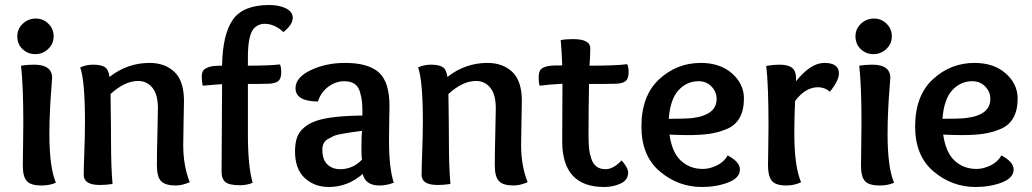

<svg xmlns="http://www.w3.org/2000/svg" viewBox="-20 -736 4118 766"><path d="M116 -478Q188 -478 188 -425Q188 -419 185 -384.5Q182 -350 179.5 -299Q177 -248 177 -202Q177 -68 203 -7Q178 4 146 4Q102 4 86.5 -14Q71 -32 71 -75Q71 -91 72 -152.5Q73 -214 73 -247Q73 -392 64 -474Q88 -478 116 -478ZM121 -520Q91 -520 70 -540Q49 -560 49 -591Q49 -621 71 -641.5Q93 -662 123 -662Q152 -662 173 -641.5Q194 -621 194 -591Q194 -561 172 -540.5Q150 -520 121 -520Z M417 -429Q488 -485 577 -485Q638 -485 676 -449Q714 -413 714 -333Q714 -322 712.5 -255Q711 -188 711 -157Q711 -75 737 -9Q706 4 681 4Q640 4 623 -13Q606 -30 606 -77Q606 -129 608 -202.5Q610 -276 610 -304Q610 -359 588 -386Q566 -413 531 -413Q478 -413 421 -361Q423 -227 423 -166Q423 -70 429 -2Q402 2 379 2Q314 2 314 -38Q314 -67 316.5 -132Q319 -197 319 -249Q319 -415 300 -467Q324 -478 352 -478Q381 -478 397 -469Q413 -460 417 -429Z M969 -508V-474Q1053 -474 1097 -479Q1102 -468 1102 -447Q1102 -422 1090 -412.5Q1078 -403 1052 -402Q1023 -401 969 -401V-203Q969 -71 988 -7Q966 3 937 3Q895 3 879.5 -9.5Q864 -22 864 -51Q864 -105 865 -217.5Q866 -330 866 -400Q852 -400 789 -394Q785 -410 785 -431Q785 -452 796 -460Q807 -468 827 -472Q845 -474 866 -474Q868 -599 909 -657.5Q950 -716 1054 -716Q1094 -716 1121 -702.5Q1148 -689 1148 -665Q1148 -638 1111 -608Q1075 -641 1036 -641Q1008 -641 990 -619Q969 -590 969 -508Z M1422 -143Q1422 -189 1424 -214Q1394 -210 1380.5 -208Q1367 -206 1344 -202Q1321 -198 1310.5 -193Q1300 -188 1288 -181Q1276 -174 1271 -163.5Q1266 -153 1266 -139Q1266 -99 1286 -80Q1306 -61 1337 -61Q1388 -61 1424 -99Q1422 -112 1422 -143ZM1426 -275Q1426 -309 1424.5 -327Q1423 -345 1416.5 -368Q1410 -391 1394.5 -401.5Q1379 -412 1353 -412Q1320 -412 1290.5 -390.5Q1261 -369 1248 -331Q1159 -332 1159 -384Q1159 -427 1219.5 -456Q1280 -485 1357 -485Q1449 -485 1491.5 -447Q1534 -409 1534 -311Q1534 -308 1533 -264Q1532 -220 1532 -178Q1532 -64 1551 -7Q1522 4 1494 4Q1438 4 1427 -42Q1367 10 1292 10Q1234 10 1195.5 -26Q1157 -62 1157 -132Q1157 -188 1181 -215Q1205 -242 1245 -255Q1305 -274 1426 -275Z M1765 -429Q1836 -485 1925 -485Q1986 -485 2024 -449Q2062 -413 2062 -333Q2062 -322 2060.5 -255Q2059 -188 2059 -157Q2059 -75 2085 -9Q2054 4 2029 4Q1988 4 1971 -13Q1954 -30 1954 -77Q1954 -129 1956 -202.5Q1958 -276 1958 -304Q1958 -359 1936 -386Q1914 -413 1879 -413Q1826 -413 1769 -361Q1771 -227 1771 -166Q1771 -70 1777 -2Q1750 2 1727 2Q1662 2 1662 -38Q1662 -67 1664.5 -132Q1667 -197 1667 -249Q1667 -415 1648 -467Q1672 -478 1700 -478Q1729 -478 1745 -469Q1761 -460 1765 -429Z M2178 -474Q2187 -475 2223 -475Q2221 -534 2217 -576Q2238 -580 2266 -580Q2335 -580 2335 -543Q2335 -519 2332 -474Q2440 -474 2482 -480Q2488 -469 2488 -449Q2488 -422 2476 -412.5Q2464 -403 2438 -402Q2408 -401 2330 -401Q2328 -307 2328 -198Q2328 -166 2330 -145Q2332 -124 2339 -103Q2346 -82 2360 -71.5Q2374 -61 2396 -61Q2427 -61 2460 -96Q2486 -67 2486 -47Q2486 -18 2456.5 -4Q2427 10 2390 10Q2223 10 2223 -172Q2223 -219 2223.5 -302.5Q2224 -386 2224 -402Q2160 -398 2133 -394Q2129 -405 2129 -427Q2129 -453 2140.5 -462Q2152 -471 2178 -474Z M2724 -197Q2697 -197 2651 -199Q2661 -128 2696.5 -95Q2732 -62 2784 -62Q2811 -62 2840 -76Q2869 -90 2883 -116Q2932 -90 2932 -60Q2932 -26 2885 -8Q2838 10 2780 10Q2686 10 2612.5 -52Q2539 -114 2539 -231Q2539 -354 2609.5 -419.5Q2680 -485 2776 -485Q2853 -485 2900.5 -443Q2948 -401 2948 -343Q2948 -296 2930.5 -265.5Q2913 -235 2879 -221Q2845 -207 2810 -202Q2775 -197 2724 -197ZM2767 -412Q2720 -412 2687 -376Q2654 -340 2648 -262Q2712 -262 2742 -265Q2839 -277 2839 -341Q2839 -370 2818.5 -391Q2798 -412 2767 -412Z M3089 -478Q3125 -478 3140.5 -465Q3156 -452 3156 -424V-412Q3214 -485 3269 -485Q3327 -485 3327 -443Q3327 -415 3291 -370Q3270 -388 3244 -388Q3193 -388 3152 -333Q3149 -269 3149 -203Q3149 -72 3176 -9Q3149 4 3117 4Q3074 4 3059 -15Q3044 -34 3044 -76Q3044 -88 3045 -144Q3046 -200 3046 -232Q3046 -399 3037 -473Q3066 -478 3089 -478Z M3460 -478Q3532 -478 3532 -425Q3532 -419 3529 -384.5Q3526 -350 3523.5 -299Q3521 -248 3521 -202Q3521 -68 3547 -7Q3522 4 3490 4Q3446 4 3430.5 -14Q3415 -32 3415 -75Q3415 -91 3416 -152.5Q3417 -214 3417 -247Q3417 -392 3408 -474Q3432 -478 3460 -478ZM3465 -520Q3435 -520 3414 -540Q3393 -560 3393 -591Q3393 -621 3415 -641.5Q3437 -662 3467 -662Q3496 -662 3517 -641.5Q3538 -621 3538 -591Q3538 -561 3516 -540.5Q3494 -520 3465 -520Z M3816 -197Q3789 -197 3743 -199Q3753 -128 3788.5 -95Q3824 -62 3876 -62Q3903 -62 3932 -76Q3961 -90 3975 -116Q4024 -90 4024 -60Q4024 -26 3977 -8Q3930 10 3872 10Q3778 10 3704.5 -52Q3631 -114 3631 -231Q3631 -354 3701.5 -419.5Q3772 -485 3868 -485Q3945 -485 3992.5 -443Q4040 -401 4040 -343Q4040 -296 4022.5 -265.5Q4005 -235 3971 -221Q3937 -207 3902 -202Q3867 -197 3816 -197ZM3859 -412Q3812 -412 3779 -376Q3746 -340 3740 -262Q3804 -262 3834 -265Q3931 -277 3931 -341Q3931 -370 3910.5 -391Q3890 -412 3859 -412Z"/></svg>

Font: Overlock
Style: Bold
Weight: 700
Designer: Dario Muhafara
Foundry: Dario Manuel Muhafara
Version: Version 1.001